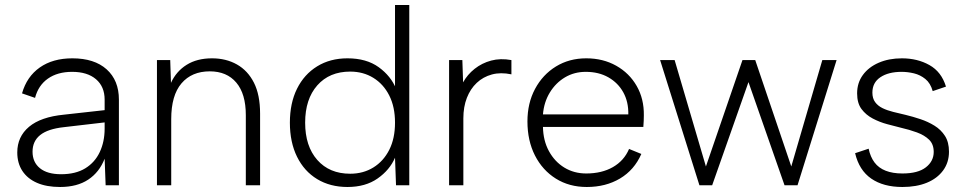

<svg xmlns="http://www.w3.org/2000/svg" viewBox="-20 -740 3858 767"><path d="M402 0 398 -106Q377 -52 332.5 -22.5Q288 7 220 7Q166 7 128 -9.5Q90 -26 69.5 -57Q49 -88 49 -131Q49 -194 96 -233.5Q143 -273 236 -282L398 -300V-342Q398 -394 363.5 -423.5Q329 -453 268 -453Q210 -453 171.5 -426Q133 -399 120 -349L68 -367Q87 -434 139 -470.5Q191 -507 269 -507Q357 -507 406 -463Q455 -419 455 -342V0ZM398 -251 235 -232Q171 -225 140.5 -200.5Q110 -176 110 -134Q110 -92 139.5 -68Q169 -44 224 -44Q282 -44 320.5 -67.5Q359 -91 378.5 -132.5Q398 -174 398 -226Z M607 -500H660L663 -409Q684 -455 725.5 -481Q767 -507 827 -507Q883 -507 926.5 -482.5Q970 -458 994.5 -409.5Q1019 -361 1019 -286V0H962V-280Q962 -365 924 -410Q886 -455 818 -455Q746 -455 705 -407Q664 -359 664 -264V0H607Z M1563 -384 1558 -382V-720H1615V0H1562L1558 -110Q1537 -61 1488.5 -27Q1440 7 1368 7Q1299 7 1247 -24.5Q1195 -56 1166.5 -114Q1138 -172 1138 -250Q1138 -328 1166.5 -385.5Q1195 -443 1247 -475Q1299 -507 1368 -507Q1444 -507 1493 -471.5Q1542 -436 1563 -384ZM1199 -250Q1199 -156 1247.5 -101Q1296 -46 1379 -46Q1431 -46 1471.5 -71Q1512 -96 1535 -141.5Q1558 -187 1558 -250Q1558 -313 1535 -358.5Q1512 -404 1471.5 -429Q1431 -454 1379 -454Q1296 -454 1247.5 -399Q1199 -344 1199 -250Z M1774 -500H1827L1830 -411Q1847 -442 1876 -465Q1905 -488 1942 -498Q1979 -508 2023 -500V-443Q1980 -452 1945 -442.5Q1910 -433 1884.5 -409Q1859 -385 1845 -349Q1831 -313 1831 -267V0H1774Z M2324 7Q2254 7 2200.5 -26.5Q2147 -60 2117 -119Q2087 -178 2087 -255Q2087 -328 2117.5 -385Q2148 -442 2201 -474.5Q2254 -507 2322 -507Q2389 -507 2441.5 -477.5Q2494 -448 2523.5 -396.5Q2553 -345 2552 -279Q2552 -269 2551.5 -257.5Q2551 -246 2550 -233H2149Q2150 -178 2173 -136Q2196 -94 2234.5 -70.5Q2273 -47 2322 -47Q2384 -47 2428.5 -72.5Q2473 -98 2493 -145L2542 -125Q2514 -61 2457 -27Q2400 7 2324 7ZM2490 -283Q2491 -333 2470 -371Q2449 -409 2410.5 -431Q2372 -453 2320 -453Q2274 -453 2237 -431Q2200 -409 2176.5 -370.5Q2153 -332 2149 -283Z M2825 0H2774L2617 -500H2675L2800 -75L2946 -500H2997L3141 -75L3265 -500H3322L3166 0H3114L2970 -412Z M3450 -146Q3457 -113 3473.5 -91Q3490 -69 3518 -58Q3546 -47 3585 -47Q3647 -47 3678.5 -71.5Q3710 -96 3710 -133Q3710 -164 3691.5 -182Q3673 -200 3643 -211Q3613 -222 3578 -230Q3554 -236 3524 -244Q3494 -252 3466.5 -266.5Q3439 -281 3421.5 -304.5Q3404 -328 3404 -367Q3404 -409 3427 -440.5Q3450 -472 3490.5 -489.5Q3531 -507 3583 -507Q3645 -507 3693 -480Q3741 -453 3759 -394L3706 -376Q3697 -408 3676.5 -424.5Q3656 -441 3631 -447Q3606 -453 3582 -453Q3529 -453 3497 -431.5Q3465 -410 3465 -370Q3465 -347 3476 -332Q3487 -317 3505.5 -308Q3524 -299 3548 -293Q3572 -287 3598 -281Q3627 -274 3657 -264Q3687 -254 3713 -238Q3739 -222 3755 -197Q3771 -172 3771 -134Q3771 -91 3747.5 -59Q3724 -27 3682.5 -10Q3641 7 3585 7Q3509 7 3460.5 -26.5Q3412 -60 3396 -128Z"/></svg>

Font: Albert Sans Light
Style: Regular
Weight: 300
Designer: Andreas Rasmussen
Foundry: a.Foundry
Version: Version 1.025